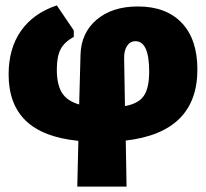

<svg xmlns="http://www.w3.org/2000/svg" viewBox="-20 -508 765 713"><path d="M279 -304Q281 -386 339 -435Q397 -484 492 -484Q597 -484 655 -423Q713 -362 713 -250Q713 -17 447 14L450 185H267L271 15Q140 2 76 -59.5Q12 -121 12 -232Q12 -328 58 -393.5Q104 -459 191 -488L254 -395V-371Q219 -352 205 -325Q191 -298 191 -250Q191 -194 210 -163.5Q229 -133 274 -120ZM441 -289 444 -114Q494 -123 514 -152Q534 -181 534 -242Q534 -355 483 -355Q463 -355 451.5 -337Q440 -319 441 -289Z"/></svg>

Font: Alegreya Sans SC Black
Style: Regular
Weight: 900
Designer: Juan Pablo del Peral
Foundry: Huerta Tipografica
Version: Version 2.007